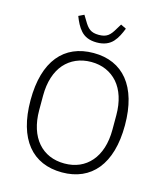

<svg xmlns="http://www.w3.org/2000/svg" viewBox="-132 -1011 961 1122"><g transform="rotate(15 348.5 -450.0)"><path d="M349 12C170 12 63 -112 63 -349C63 -586 170 -710 349 -710C526 -710 634 -585 634 -349C634 -113 526 12 349 12ZM349 -42C416 -42 470 -66 509 -111C548 -156 570 -222 570 -305V-393C570 -476 548 -542 509 -587C470 -631 416 -656 349 -656C282 -656 227 -631 188 -587C149 -542 127 -476 127 -393V-305C127 -222 149 -156 188 -111C227 -66 282 -42 349 -42ZM349 -774C302 -774 273 -789 252 -812C231 -835 217 -865 205 -896L238 -912L257 -881C282 -838 301 -820 349 -820C397 -820 416 -838 441 -881L460 -912L493 -896C481 -865 467 -835 446 -812C425 -789 394 -774 349 -774Z"/></g></svg>

Font: Plexus Sans Light
Style: Regular
Weight: 300
Version: Version 2.001;PS 002.001;hotconv 1.0.70;makeotf.lib2.5.58329